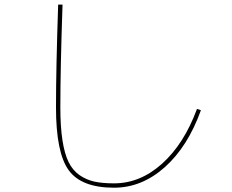

<svg xmlns="http://www.w3.org/2000/svg" viewBox="-20 -790 1040 859"><path d="M230.5 -309.6Q230.5 -482.4 240.2 -769.5H259.8Q250 -482.4 250 -309.6Q250 -223.6 259.3 -163.1Q268.6 -102.5 286.6 -65.4Q304.7 -28.3 335.4 -6.8Q366.2 14.6 402.3 22.5Q438.5 30.3 490.2 30.3Q607.4 30.3 705.6 -58.1Q803.7 -146.5 861.3 -302.7L878.9 -296.9Q820.3 -133.8 717.3 -42Q614.3 49.8 490.2 49.8Q343.8 49.8 287.1 -28.8Q230.5 -107.4 230.5 -309.6Z"/></svg>

Font: Mgen+ 1m thin
Style: Regular
Weight: 100
Designer: [Source Han Sans]
Ryoko NISHIZUKA  (kana & ideographs); Paul D. Hunt (Latin, Greek & Cyrillic); Wenlong ZHANG  (bopomofo
Version: Version 1.059.20150602